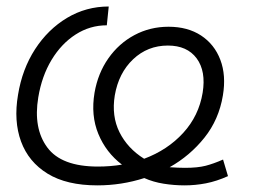

<svg xmlns="http://www.w3.org/2000/svg" viewBox="-20 -556 780 588"><path d="M278.3 11.7Q184.1 11.7 125.7 -24.2Q67.4 -60.1 44.4 -122.8Q21.5 -185.5 35.2 -265.6Q47.9 -344.2 87.4 -405.3Q127 -466.3 185.3 -501.2Q243.7 -536.1 313 -536.1L307.1 -478.5Q255.4 -478.5 211.7 -450.4Q168 -422.4 137.9 -372.6Q107.9 -322.8 97.2 -257.8Q81.5 -163.1 124.8 -104.5Q168 -45.9 279.8 -45.9Q317.9 -45.9 353.5 -51.8Q304.7 -88.9 281.2 -145.8Q257.8 -202.6 269.5 -272Q279.8 -331.5 311.8 -377.2Q343.8 -422.9 391.6 -448.5Q439.5 -474.1 496.1 -474.1Q554.7 -474.1 595.7 -447.3Q636.7 -420.4 654.8 -372.8Q672.9 -325.2 662.6 -263.7Q650.4 -189.9 606.2 -134.5Q562 -79.1 499.5 -43.9Q512.2 -43 524.4 -42.5Q536.6 -42 546.4 -42Q585 -42 609.6 -48.3Q634.3 -54.7 663.1 -67.4L678.2 -16.6Q643.6 -1 610.8 5.4Q578.1 11.7 545.4 11.7Q513.2 11.7 481.2 6.6Q449.2 1.5 421.9 -10.7Q352.1 11.7 278.3 11.7ZM421.4 -69.8Q493.2 -96.7 541 -148.9Q588.9 -201.2 600.6 -272Q611.3 -337.9 582.3 -377.2Q553.2 -416.5 494.1 -416.5Q432.1 -416.5 387.7 -374.5Q343.3 -332.5 331.5 -263.7Q321.3 -200.7 345.9 -151.1Q370.6 -101.6 421.4 -69.8Z"/></svg>

Font: Inter Display Light
Style: Italic
Weight: 300
Italic angle: -9.39999°
Designer: Rasmus Andersson
Foundry: rsms
Version: Version 4.000;git-a52131595